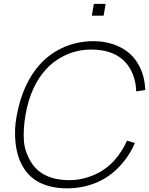

<svg xmlns="http://www.w3.org/2000/svg" viewBox="-20 -984 791 1019"><path d="M540.5 -963.5 530 -901H467.5L478 -963.5ZM696 -225Q682 -192 662.2 -161.5Q642.5 -131 615.5 -102Q561 -43 489 -13.8Q417 15.5 336.5 15.5Q254.5 15.5 194.5 -13Q134.5 -41.5 100 -102Q70 -155 62.5 -225Q55 -296 67.5 -363.5Q99 -542.5 196 -647Q251.5 -705.5 323.5 -735.5Q395.5 -765.5 475 -765.5Q553 -765.5 616 -734.5Q678 -704 711.5 -647Q747.5 -588.5 751 -506.5L703 -499Q700.5 -567 671 -618.5Q612 -721 462.5 -721Q430 -721 398.2 -714.5Q366.5 -708 336.5 -695.2Q306.5 -682.5 279 -663.8Q251.5 -645 228 -620Q143 -530.5 115.5 -375Q103 -300 106.5 -241Q110 -183 141.5 -129Q200 -28 349 -28Q413 -28 476.5 -54.5Q538.5 -80.5 584.5 -130Q607 -155.5 624.2 -182Q641.5 -208.5 654 -237.5Z"/></svg>

Font: Russisch Sans ExtraLight
Style: Italic
Weight: 200
Width: 4
Italic angle: -10°
Designer: Michael Sharanda (font) & Cristiano Sobral (main changes)
Foundry: Michael Sharanda
Version: Version 2.00;September 8, 2020;FontCreator 13.0.0.2681 64-bi